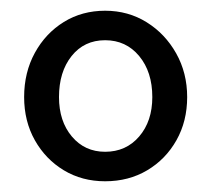

<svg xmlns="http://www.w3.org/2000/svg" viewBox="-20 -730 394 358"><path d="M176 -392Q133 -392 99 -412.5Q65 -433 45 -468.5Q25 -504 25 -549Q25 -595 45 -631.5Q65 -668 99 -689Q133 -710 176 -710Q219 -710 253.5 -688.5Q288 -667 308.5 -630.5Q329 -594 329 -549Q329 -504 309 -468.5Q289 -433 254.5 -412.5Q220 -392 176 -392ZM176 -447Q215 -447 239.5 -475.5Q264 -504 264 -549Q264 -596 239.5 -625.5Q215 -655 176 -655Q137 -655 113.5 -625.5Q90 -596 90 -549Q90 -504 114 -475.5Q138 -447 176 -447Z"/></svg>

Font: Lexend Light
Style: Regular
Weight: 300
Designer: Bonnie Shaver-Troup, Thomas Jockin
Foundry: Lexend
Version: Version 1.007; ttfautohint (v1.8.3)